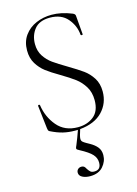

<svg xmlns="http://www.w3.org/2000/svg" viewBox="-134 -708 753 1054"><g transform="rotate(-15 242.5 -180.5)"><path d="M257 11Q251 29 247.5 42.5Q244 56 244 63Q244 74 250.5 80Q257 86 269.5 93Q282 100 289 104Q314 118 328.5 136Q343 154 343 181Q343 217 317.5 246Q292 275 244 275Q218 275 200 265.5Q182 256 182 239Q182 227 190 219.5Q198 212 210 212Q220 212 225.5 217Q231 222 236 232Q244 244 251 250Q258 256 273 256Q310 256 310 215Q310 189 291.5 168.5Q273 148 224 122Q216 118 212 115Q208 112 208 108Q208 103 214 91Q229 55 244 12H227Q192 12 160.5 4.5Q129 -3 91 -22Q86 -25 84.5 -29Q83 -33 82 -41L67 -171V-172Q67 -176 72 -176.5Q77 -177 78 -173Q88 -104 131 -53Q174 -2 249 -2Q302 -2 338.5 -31Q375 -60 375 -122Q375 -167 355 -199.5Q335 -232 306.5 -253.5Q278 -275 229 -304Q181 -332 153.5 -353Q126 -374 106.5 -405.5Q87 -437 87 -481Q87 -531 112.5 -566Q138 -601 179 -618.5Q220 -636 267 -636Q322 -636 381 -612Q396 -606 396 -595L405 -489Q405 -485 399.5 -485Q394 -485 393 -489Q389 -541 354 -582Q319 -623 254 -623Q194 -623 166 -588Q138 -553 138 -504Q138 -464 157 -435Q176 -406 203.5 -386.5Q231 -367 280 -338Q332 -307 360.5 -286.5Q389 -266 409.5 -234Q430 -202 430 -157Q430 -90 385.5 -43.5Q341 3 257 11Z"/></g></svg>

Font: Cormorant Garamond Light
Style: Regular
Weight: 300
Designer: Christian Thalmann (Catharsis Fonts)
Version: Version 3.000